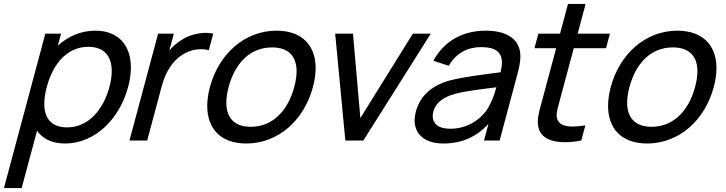

<svg xmlns="http://www.w3.org/2000/svg" viewBox="-57 -710 3666 970"><path d="M425 -555C351.5 -555 287.5 -527 235.3 -479.5L251.5 -540H172L-37 240H52.5L130.2 -50C157.7 -9 204.8 15 271.8 15C422.8 15 546.9 -108.5 590.3 -270.5C599.6 -305.3 604.2 -338.3 604.2 -368.7C604.2 -479.5 542.8 -555 425 -555ZM282.6 -66.5C201.9 -66.5 166.7 -113.3 166.7 -185.7C166.7 -211.1 171 -239.7 179.3 -270.5C211.3 -390 283.7 -473.5 389.2 -473.5C471.6 -473.5 507.5 -423.6 507.5 -350.6C507.5 -326.1 503.4 -299.1 495.8 -270.5C465 -155.5 389.1 -66.5 282.6 -66.5Z M858.5 -507C837 -494 816 -475.5 798.4 -454.5L821.3 -540H741.8L597.1 0H686.6L759.2 -271C776.4 -335 806.4 -398.5 868.9 -436C898.8 -454.3 930.5 -461.5 958.7 -461.5C972.9 -461.5 986.2 -459.7 997.9 -456.5L1020.3 -540C1008.9 -542.6 996.3 -544 982.8 -544C942.8 -544 896.3 -532.1 858.5 -507Z M1187.1 15C1347.6 15 1478.7 -101 1524.1 -270.5C1533.2 -304.4 1537.7 -336.4 1537.7 -365.6C1537.7 -480.4 1468.9 -555 1339.9 -555C1181.4 -555 1049.1 -440 1003.6 -270.5C994.5 -236.3 990 -204.2 990 -174.8C990 -59.8 1058.6 15 1187.1 15ZM1209.8 -69.5C1126.7 -69.5 1086.4 -115.4 1086.4 -191.2C1086.4 -214.9 1090.4 -241.5 1098.1 -270.5C1129.8 -388.5 1204.2 -470.5 1317.2 -470.5C1401.3 -470.5 1441.4 -425 1441.4 -349.8C1441.4 -326.1 1437.4 -299.5 1429.6 -270.5C1397.7 -151.5 1321.3 -69.5 1209.8 -69.5Z M1687.7 0H1778.7L2119.3 -540H2028.8L1763.6 -113.5L1726.3 -540H1636.3Z M2570.1 -449.5C2558 -520 2493.9 -555 2396.4 -555C2274.4 -555 2183.5 -497.5 2132.6 -403L2210.3 -377.5C2247.5 -443.5 2307.6 -472 2373.1 -472C2446.9 -472 2478.7 -446.5 2478.7 -393.4C2478.7 -379.2 2476.4 -363.1 2472.1 -345C2389.1 -334 2291.1 -322.5 2218.7 -304.5C2130.3 -280.5 2066.5 -231 2043.8 -146C2039.7 -130.9 2037.7 -116.1 2037.7 -102.1C2037.7 -35.5 2084.2 15 2184.1 15C2274.1 15 2350 -18 2410.7 -84L2388.2 0H2467.2L2556.6 -334C2565.4 -366.5 2572.1 -397.3 2572.1 -425C2572.1 -433.5 2571.5 -441.6 2570.1 -449.5ZM2217.6 -59.5C2154 -59.5 2129.2 -88.5 2129.2 -123.6C2129.2 -131 2130.3 -138.7 2132.4 -146.5C2145.9 -197 2192 -221.5 2240.3 -235.5C2296.8 -250.5 2372.1 -259 2450.7 -269C2443.7 -244.5 2433.4 -210 2419 -184C2388 -117 2313.6 -59.5 2217.6 -59.5Z M2841.7 -466.5H3004.7L3024.4 -540H2861.4L2901.6 -690H2812.6L2772.4 -540H2662.9L2643.2 -466.5H2752.7L2682.4 -204C2670.9 -161.4 2660.1 -127.4 2660.1 -95.1C2660.1 -85 2661.2 -75 2663.6 -65C2676.5 -12 2730.2 8.5 2797.4 8.5C2823.4 8.5 2851.3 5.4 2879.7 0L2900.2 -76.5C2876.2 -72.9 2854.5 -70.7 2835.7 -70.7C2793.9 -70.7 2766 -81.4 2757.4 -111C2755.9 -116.1 2755.1 -121.7 2755.1 -127.6C2755.1 -147.9 2763.2 -173.6 2772.4 -208Z M3212.1 15C3372.6 15 3503.7 -101 3549.1 -270.5C3558.2 -304.4 3562.7 -336.4 3562.7 -365.6C3562.7 -480.4 3493.9 -555 3364.9 -555C3206.4 -555 3074.1 -440 3028.6 -270.5C3019.5 -236.3 3015 -204.2 3015 -174.8C3015 -59.8 3083.6 15 3212.1 15ZM3234.8 -69.5C3151.7 -69.5 3111.4 -115.4 3111.4 -191.2C3111.4 -214.9 3115.4 -241.5 3123.1 -270.5C3154.8 -388.5 3229.2 -470.5 3342.2 -470.5C3426.3 -470.5 3466.4 -425 3466.4 -349.8C3466.4 -326.1 3462.4 -299.5 3454.6 -270.5C3422.7 -151.5 3346.3 -69.5 3234.8 -69.5Z"/></svg>

Font: Manrope
Style: MediumItalic
Weight: 500
Italic angle: -15°
Designer: Mikhail Sharanda
Foundry: Mikhail Sharanda
Version: Version 4.502;hotconv 1.0.109;makeotfexe 2.5.65596